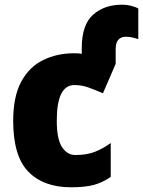

<svg xmlns="http://www.w3.org/2000/svg" viewBox="-20 -785 607 815"><path d="M282 10Q165 10 100.5 -56Q36 -122 36 -272Q36 -375 70 -438Q104 -501 163 -530Q222 -559 296 -559Q304 -559 312 -558.5Q320 -558 327 -556V-580Q327 -680 375 -722.5Q423 -765 497 -765Q520 -765 539.5 -759.5Q559 -754 567 -749V-619Q558 -622 544 -625.5Q530 -629 514 -629Q494 -629 482.5 -616.5Q471 -604 471 -576V-514L417 -389Q383 -404 354.5 -414Q326 -424 296 -424Q221 -424 221 -273Q221 -195 243 -161Q265 -127 300 -127Q348 -127 382.5 -140.5Q417 -154 450 -178V-34Q415 -10 378 0Q341 10 282 10Z"/></svg>

Font: Noto Sans Disp ExtBd
Style: Regular
Weight: 800
Designer: Monotype Design Team
Foundry: Monotype Imaging Inc.
Version: Version 2.000;GOOG;noto-source:20170915:90ef993387c0; ttfaut